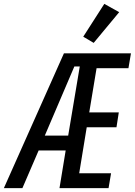

<svg xmlns="http://www.w3.org/2000/svg" viewBox="-39 -974 698 994"><path d="M301 -195H161L77 0H-19L292 -698H639L626 -621H461L423 -392H576L564 -315H410L371 -77H536L523 0H269ZM346 -630 193 -272H314L374 -630ZM446 -752 392 -784 501 -954 578 -911Z"/></svg>

Font: IBM Plex Mono Text
Style: Italic
Weight: 450
Italic angle: -9°
Monospace: yes
Designer: Mike Abbink, Paul van der Laan, Pieter van Rosmalen
Foundry: Bold Monday
Version: Version 2.1